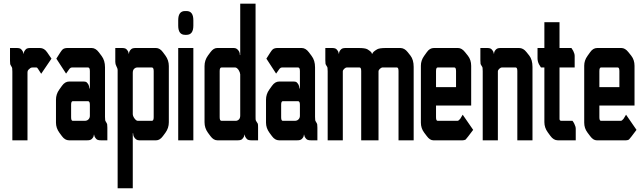

<svg xmlns="http://www.w3.org/2000/svg" viewBox="-20 -760 3473 1040"><path d="M70.3 -500Q86.9 -500 93.8 -494.1Q106.4 -481.4 106.4 -469.7H108.4Q108.4 -481.4 121.1 -494.1Q127.9 -500 144.5 -500H196.3Q219.7 -500 235.4 -476.6L258.8 -442.4L203.1 -360.4L185.5 -387.7Q181.6 -394.5 176.8 -394.5H156.2Q147.5 -394.5 143.6 -390.6L134.8 -382.8Q128.9 -377.9 128.9 -366.2V0H46.9V-372.1Q46.9 -386.7 45.9 -391.1Q44.9 -395.5 40.5 -402.3Q36.1 -409.2 35.2 -413.1Q34.2 -417 34.2 -430.7V-500Z M365.2 -192.4V-125Q365.2 -105.5 374 -105.5H437.5Q451.2 -105.5 458 -112.3Q466.8 -120.1 466.8 -132.8V-192.4Q466.8 -211.9 457 -211.9H374Q365.2 -211.9 365.2 -192.4ZM353.5 0Q332 0 315.4 -22.5L301.8 -41Q283.2 -66.4 283.2 -95.7V-219.7Q283.2 -250 300.8 -274.4L315.4 -294.9Q332 -318.4 354.5 -318.4H431.6Q443.4 -318.4 447.8 -315.4Q452.1 -312.5 458 -303.7Q462.9 -295.9 464.8 -280.3H466.8V-375Q466.8 -394.5 457 -394.5H370.1Q361.3 -394.5 354.5 -384.8L337.9 -361.3L285.2 -442.4L305.7 -474.6Q314.5 -488.3 320.3 -493.2Q330.1 -500 344.7 -500H476.6Q498 -500 515.6 -476.6L530.3 -457Q548.8 -432.6 548.8 -395.5V-127Q548.8 -112.3 549.8 -108.4Q550.8 -104.5 555.2 -97.7Q559.6 -90.8 560.5 -86.4Q561.5 -82 561.5 -68.4V0H526.4Q509.8 0 502.9 -5.9Q490.2 -18.6 490.2 -30.3H488.3Q488.3 -16.6 475.6 -5.9Q468.8 0 452.1 0Z M825.2 -500Q845.7 -500 862.3 -477.5L876 -459Q894.5 -433.6 894.5 -402.3V-97.7Q894.5 -66.4 876 -41L862.3 -22.5Q845.7 0 826.2 0H733.4Q715.8 0 705.1 -19.5Q701.2 -26.4 701.2 -38.1H699.2V259.8H617.2V-381.8Q617.2 -388.7 610.4 -401.4Q604.5 -412.1 604.5 -424.8V-500H640.6Q657.2 -500 664.1 -494.1Q676.8 -481.4 676.8 -469.7H678.7Q678.7 -483.4 691.4 -494.1Q698.2 -500 714.8 -500ZM726.6 -105.5H802.7Q812.5 -105.5 812.5 -125V-375Q812.5 -394.5 802.7 -394.5H723.6Q713.9 -394.5 706.1 -386.7Q699.2 -379.9 699.2 -365.2V-142.6Q699.2 -131.8 708 -119.1Q717.8 -105.5 726.6 -105.5Z M1027.3 0H945.3V-500H1027.3ZM990.2 -700.2Q1027.3 -700.2 1027.3 -650.4V-621.1Q1027.3 -571.3 990.2 -571.3H982.4Q945.3 -571.3 945.3 -621.1V-650.4Q945.3 -700.2 982.4 -700.2Z M1157.2 0Q1136.7 0 1120.1 -22.5L1106.4 -41Q1087.9 -66.4 1087.9 -97.7V-402.3Q1087.9 -433.6 1106.4 -459L1120.1 -477.5Q1136.7 -500 1156.2 -500H1247.1Q1264.6 -500 1275.4 -480.5Q1279.3 -473.6 1279.3 -461.9H1281.2V-740.2H1364.3V-127.9Q1364.3 -111.3 1365.2 -109.4Q1366.2 -105.5 1371.1 -98.6Q1375 -92.8 1376.5 -89.8Q1377.9 -86.9 1377.9 -69.3V0H1341.8Q1325.2 0 1318.4 -5.9Q1305.7 -18.6 1305.7 -30.3H1303.7Q1303.7 -18.6 1291 -5.9Q1284.2 0 1267.6 0ZM1253.9 -394.5H1179.7Q1169.9 -394.5 1169.9 -375V-125Q1169.9 -105.5 1179.7 -105.5H1256.8Q1266.6 -105.5 1274.4 -113.3Q1281.2 -120.1 1281.2 -134.8V-357.4Q1280.3 -368.2 1272.5 -380.9Q1262.7 -394.5 1253.9 -394.5Z M1502.9 -192.4V-125Q1502.9 -105.5 1511.7 -105.5H1575.2Q1588.9 -105.5 1595.7 -112.3Q1604.5 -120.1 1604.5 -132.8V-192.4Q1604.5 -211.9 1594.7 -211.9H1511.7Q1502.9 -211.9 1502.9 -192.4ZM1491.2 0Q1469.7 0 1453.1 -22.5L1439.5 -41Q1420.9 -66.4 1420.9 -95.7V-219.7Q1420.9 -250 1438.5 -274.4L1453.1 -294.9Q1469.7 -318.4 1492.2 -318.4H1569.3Q1581.1 -318.4 1585.4 -315.4Q1589.8 -312.5 1595.7 -303.7Q1600.6 -295.9 1602.5 -280.3H1604.5V-375Q1604.5 -394.5 1594.7 -394.5H1507.8Q1499 -394.5 1492.2 -384.8L1475.6 -361.3L1422.9 -442.4L1443.4 -474.6Q1452.1 -488.3 1458 -493.2Q1467.8 -500 1482.4 -500H1614.3Q1635.7 -500 1653.3 -476.6L1668 -457Q1686.5 -432.6 1686.5 -395.5V-127Q1686.5 -112.3 1687.5 -108.4Q1688.5 -104.5 1692.9 -97.7Q1697.3 -90.8 1698.2 -86.4Q1699.2 -82 1699.2 -68.4V0H1664.1Q1647.5 0 1640.6 -5.9Q1627.9 -18.6 1627.9 -30.3H1626Q1626 -16.6 1613.3 -5.9Q1606.4 0 1589.8 0Z M2148.4 -500Q2170.9 -500 2188.5 -477.5L2203.1 -459Q2220.7 -436.5 2220.7 -397.5V0H2138.7V-375Q2138.7 -394.5 2129.9 -394.5H2050.8Q2045.9 -394.5 2037.1 -386.7Q2030.3 -379.9 2030.3 -373V0H1936.5V-375Q1936.5 -394.5 1927.7 -394.5H1857.4Q1852.5 -394.5 1843.8 -386.7Q1836.9 -379.9 1836.9 -373V0H1754.9V-374Q1754.9 -388.7 1753.9 -393.1Q1752.9 -397.5 1748.5 -403.8Q1744.1 -410.2 1743.2 -414.6Q1742.2 -418.9 1742.2 -433.6V-500H1778.3Q1794.9 -500 1801.8 -494.1Q1814.5 -481.4 1814.5 -469.7H1816.4Q1816.4 -483.4 1829.1 -494.1Q1835.9 -500 1852.5 -500H1921.9Q1957 -500 1969.7 -493.2Q1994.1 -478.5 1994.1 -469.7H1998Q1998 -478.5 2023.4 -493.2Q2036.1 -500 2070.3 -500Z M2486.3 -138.7 2543 -56.6 2515.6 -20.5Q2502.9 -3.9 2502 -3.9Q2494.1 0 2486.3 0H2327.1Q2308.6 0 2292 -22.5L2277.3 -42Q2259.8 -65.4 2259.8 -95.7V-404.3Q2259.8 -432.6 2277.3 -457L2292 -477.5Q2307.6 -500 2330.1 -500H2460.9Q2481.4 -500 2499 -477.5L2514.6 -458Q2532.2 -435.5 2532.2 -403.3V-188.5H2341.8V-125Q2341.8 -105.5 2350.6 -105.5H2458Q2463.9 -105.5 2472.7 -116.2Q2475.6 -120.1 2486.3 -138.7ZM2450.2 -288.1V-375Q2450.2 -394.5 2441.4 -394.5H2350.6Q2341.8 -394.5 2341.8 -375V-288.1Z M2792 -500Q2814.5 -500 2832 -477.5L2846.7 -459Q2864.3 -436.5 2864.3 -397.5V0H2782.2V-375Q2782.2 -394.5 2773.4 -394.5H2697.3Q2692.4 -394.5 2683.6 -386.7Q2676.8 -379.9 2676.8 -373V0H2594.7V-374Q2594.7 -388.7 2593.8 -393.1Q2592.8 -397.5 2588.4 -403.8Q2584 -410.2 2583 -414.6Q2582 -418.9 2582 -433.6V-500H2618.2Q2634.8 -500 2641.6 -494.1Q2654.3 -481.4 2654.3 -469.7H2656.2Q2656.2 -483.4 2668.9 -494.1Q2675.8 -500 2692.4 -500Z M3010.7 -639.6V-500H3075.2Q3079.1 -494.1 3085 -484.4Q3092.8 -468.8 3092.8 -457V-394.5H3010.7V-115.2Q3010.7 -111.3 3013.2 -108.4Q3015.6 -105.5 3020.5 -105.5H3081.1Q3086.9 -97.7 3090.8 -89.8Q3098.6 -74.2 3098.6 -62.5V0H3001Q2978.5 0 2960.9 -24.4L2947.3 -43Q2928.7 -68.4 2928.7 -98.6V-394.5H2910.2Q2903.3 -404.3 2899.4 -412.1Q2891.6 -427.7 2891.6 -444.3V-500H2928.7V-639.6Z M3371.1 -138.7 3427.7 -56.6 3400.4 -20.5Q3387.7 -3.9 3386.7 -3.9Q3378.9 0 3371.1 0H3211.9Q3193.4 0 3176.8 -22.5L3162.1 -42Q3144.5 -65.4 3144.5 -95.7V-404.3Q3144.5 -432.6 3162.1 -457L3176.8 -477.5Q3192.4 -500 3214.8 -500H3345.7Q3366.2 -500 3383.8 -477.5L3399.4 -458Q3417 -435.5 3417 -403.3V-188.5H3226.6V-125Q3226.6 -105.5 3235.4 -105.5H3342.8Q3348.6 -105.5 3357.4 -116.2Q3360.4 -120.1 3371.1 -138.7ZM3335 -288.1V-375Q3335 -394.5 3326.2 -394.5H3235.4Q3226.6 -394.5 3226.6 -375V-288.1Z"/></svg>

Font: Vancouver Drive
Style: Bold
Weight: 700
Designer: Valery Zaveryaev
Foundry: Cyreal (www.cyreal.org)
Version: Version 1.01